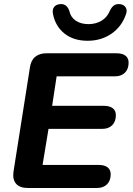

<svg xmlns="http://www.w3.org/2000/svg" viewBox="-20 -935 660 955"><path d="M47.3 -82.4 128.9 -599.8Q133.7 -634.7 155 -652.3Q176.2 -670 211.3 -670H559.2Q588.5 -670 604.1 -658.1Q619.7 -646.1 619.7 -623.7Q619.7 -591.4 601.3 -573.3Q582.8 -555.3 552.2 -555.3H261.7L239.3 -408.7H496.6Q525 -408.7 540.7 -396.8Q556.3 -384.8 556.3 -362.4Q556.3 -330.1 537.9 -312Q519.4 -294 488.7 -294H221.3L191.7 -114.7H470Q499.3 -114.7 514.9 -102.8Q530.6 -90.8 530.6 -68.4Q530.6 -36.1 512.1 -18Q493.7 0 463 0H118.5Q77.8 0 59.7 -21.4Q41.5 -42.7 47.3 -82.4ZM243.7 -864.5Q239.1 -885.7 248 -898.7Q256.9 -911.8 276.2 -914.2Q292.6 -916.4 304 -909.6Q315.4 -902.8 322.7 -886.7L324.7 -881.1Q331 -849.8 356.5 -832.4Q382.1 -815 419.8 -815Q457 -815 485.3 -832.1Q513.7 -849.2 526.9 -882.5Q536 -900.8 547.7 -908.6Q559.4 -916.4 577.8 -914.2Q596.9 -911.8 605.5 -897.6Q614.1 -883.3 606.1 -862.7Q585.1 -802.3 534.2 -767.2Q483.2 -732.2 416 -732.2Q345.6 -732.2 300.6 -768.3Q255.6 -804.5 243.7 -864.5Z"/></svg>

Font: SN Pro Thin
Style: Italic
Weight: 200
Italic angle: -9°
Designer: Tobias Whetton
Foundry: Supernotes
Version: Version 1.003;Glyphs 3.3 (3324)